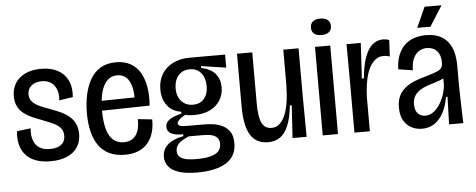

<svg xmlns="http://www.w3.org/2000/svg" viewBox="-54 -838 2796 1128"><g transform="rotate(-5 1344.0 -274.0)"><path d="M214 12Q163 12 126.5 -2Q90 -16 67.5 -42Q45 -68 36.5 -103.5Q28 -139 33 -181L114 -191Q110 -150 120.5 -120.5Q131 -91 155 -75.5Q179 -60 216 -60Q261 -60 284 -78.5Q307 -97 307 -130Q307 -158 292.5 -175.5Q278 -193 252 -205.5Q226 -218 191 -231Q161 -242 133 -254Q105 -266 82 -283Q59 -300 45.5 -325.5Q32 -351 32 -388Q32 -432 53 -465Q74 -498 113 -516Q152 -534 206 -534Q261 -534 301 -513.5Q341 -493 361.5 -453Q382 -413 377 -352L296 -340Q300 -375 290 -402.5Q280 -430 258 -445.5Q236 -461 203 -461Q165 -461 142 -442Q119 -423 119 -391Q119 -365 134 -348Q149 -331 174.5 -319Q200 -307 232 -296Q262 -285 291 -272.5Q320 -260 343.5 -242Q367 -224 381 -197.5Q395 -171 395 -132Q395 -88 373.5 -55.5Q352 -23 312 -5.5Q272 12 214 12Z M653 12Q600 12 561.5 -6.5Q523 -25 499 -59Q475 -93 463 -141.5Q451 -190 451 -250Q451 -308 462 -359.5Q473 -411 496 -450.5Q519 -490 556.5 -512Q594 -534 647 -534Q696 -534 731.5 -514.5Q767 -495 788.5 -459Q810 -423 818.5 -373Q827 -323 822 -263L510 -257V-315L758 -319L737 -281Q741 -337 732 -376.5Q723 -416 702 -436.5Q681 -457 647 -457Q611 -457 587 -432Q563 -407 552 -362.5Q541 -318 541 -259Q541 -159 569 -110.5Q597 -62 653 -62Q680 -62 698 -72Q716 -82 727 -99.5Q738 -117 742.5 -140.5Q747 -164 746 -190L830 -181Q831 -140 821 -105Q811 -70 789.5 -43.5Q768 -17 734 -2.5Q700 12 653 12Z M1067 153Q1001 153 959.5 139.5Q918 126 898.5 101.5Q879 77 879 45Q879 1 911.5 -27.5Q944 -56 1004 -67V-78Q958 -77 933.5 -90Q909 -103 909 -129Q909 -155 932 -171.5Q955 -188 1004 -200V-211Q950 -219 921.5 -257.5Q893 -296 893 -352Q893 -403 916 -441.5Q939 -480 981.5 -501.5Q1024 -523 1082 -523H1290V-446L1143 -468V-457Q1200 -445 1226.5 -413Q1253 -381 1253 -334Q1253 -292 1232.5 -258Q1212 -224 1173 -204.5Q1134 -185 1077 -185Q1066 -185 1053 -186Q1040 -187 1026 -191Q1000 -177 988.5 -165Q977 -153 977 -144Q977 -136 986 -131.5Q995 -127 1009 -126Q1023 -125 1040 -125H1133Q1149 -125 1176 -122.5Q1203 -120 1231.5 -108.5Q1260 -97 1279.5 -71.5Q1299 -46 1299 0Q1299 53 1270.5 87Q1242 121 1190 137Q1138 153 1067 153ZM1067 74Q1121 74 1153.5 65Q1186 56 1200.5 39Q1215 22 1215 -2Q1215 -25 1204.5 -37.5Q1194 -50 1178 -55.5Q1162 -61 1145 -62Q1128 -63 1113 -63H1036Q992 -45 974.5 -26.5Q957 -8 957 17Q957 40 972 52.5Q987 65 1012 69.5Q1037 74 1067 74ZM1077 -246Q1119 -246 1142.5 -274Q1166 -302 1166 -348Q1166 -396 1142 -425.5Q1118 -455 1075 -455Q1032 -455 1007.5 -425.5Q983 -396 983 -350Q983 -319 994.5 -295.5Q1006 -272 1027 -259Q1048 -246 1077 -246Z M1498 12Q1427 12 1393.5 -42.5Q1360 -97 1360 -211V-522H1450V-221Q1450 -141 1467.5 -105.5Q1485 -70 1525 -70Q1551 -70 1570.5 -86.5Q1590 -103 1604 -134.5Q1618 -166 1625 -211.5Q1632 -257 1633 -315V-522H1723V-253L1725 0H1642L1654 -192H1643Q1635 -117 1616 -72.5Q1597 -28 1567.5 -8Q1538 12 1498 12Z M1820 0V-522H1910V0ZM1865 -588Q1836 -588 1821 -600.5Q1806 -613 1806 -636Q1806 -660 1821.5 -672.5Q1837 -685 1864 -685Q1893 -685 1908.5 -672.5Q1924 -660 1924 -636Q1924 -613 1908.5 -600.5Q1893 -588 1865 -588Z M2007 0V-268L2006 -522H2090L2078 -313H2090Q2097 -388 2114.5 -436.5Q2132 -485 2159 -508Q2186 -531 2221 -531Q2230 -531 2239 -529.5Q2248 -528 2258 -524L2253 -427Q2244 -431 2234.5 -432.5Q2225 -434 2217 -434Q2182 -434 2156 -407Q2130 -380 2115.5 -329Q2101 -278 2098 -204V0Z M2405 12Q2371 12 2342.5 -3Q2314 -18 2297 -48Q2280 -78 2280 -124Q2280 -164 2293.5 -192Q2307 -220 2331 -239Q2355 -258 2387.5 -271Q2420 -284 2458 -294Q2497 -306 2518 -314Q2539 -322 2547 -334Q2555 -346 2555 -367Q2555 -410 2533 -434Q2511 -458 2473 -458Q2448 -458 2427 -445Q2406 -432 2393.5 -404.5Q2381 -377 2381 -335L2296 -348Q2297 -395 2310.5 -430Q2324 -465 2348 -488.5Q2372 -512 2404.5 -523Q2437 -534 2476 -534Q2530 -534 2567 -512.5Q2604 -491 2623.5 -448Q2643 -405 2643 -339V-223Q2644 -187 2644.5 -149.5Q2645 -112 2646.5 -74Q2648 -36 2649 0H2565Q2566 -41 2567.5 -81Q2569 -121 2570 -162H2561Q2552 -108 2531 -69Q2510 -30 2478.5 -9Q2447 12 2405 12ZM2432 -63Q2454 -63 2474.5 -76Q2495 -89 2511.5 -112.5Q2528 -136 2539.5 -166Q2551 -196 2555 -231V-286L2583 -296Q2573 -281 2553.5 -271Q2534 -261 2509.5 -254Q2485 -247 2460.5 -238.5Q2436 -230 2415.5 -217.5Q2395 -205 2382.5 -185Q2370 -165 2370 -135Q2370 -99 2387 -81Q2404 -63 2432 -63ZM2506 -581H2428L2482 -701H2582Z"/></g></svg>

Font: Bricolage Grotesque 72pt SemiCondensed
Style: Regular
Weight: 400
Width: 4
Designer: Mathieu Triay
Foundry: Atelier Triay
Version: Version 1.001;gftools[0.9.33.dev8+g029e19f]